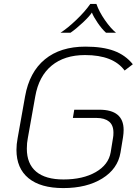

<svg xmlns="http://www.w3.org/2000/svg" viewBox="-20 -949 702 980"><path d="M64 -184Q64 -213 70 -244L108 -457Q130 -581 209 -646Q288 -711 416 -711Q504 -711 562 -689.5Q620 -668 658 -621L616 -589Q558 -668 414 -668Q309 -668 243.5 -614Q178 -560 160 -457L122 -244Q117 -220 117 -190Q117 -113 164.5 -73Q212 -33 304 -33Q403 -33 468.5 -70.5Q534 -108 545 -172L557 -246Q559 -255 559 -272Q559 -311 536 -329Q513 -347 473 -347H352L359 -389H487Q611 -389 611 -286Q611 -269 608 -249L595 -170Q581 -87 502 -38Q423 11 303 11Q187 11 125.5 -39.5Q64 -90 64 -184ZM441 -929H472Q486 -889 515.5 -846.5Q545 -804 572 -782H521Q500 -801 478.5 -832.5Q457 -864 449 -885Q437 -866 403 -834Q369 -802 340 -782H289Q325 -805 369.5 -847.5Q414 -890 441 -929Z"/></svg>

Font: KoHo Light
Style: Italic
Weight: 300
Italic angle: -10°
Version: Version 1.000; ttfautohint (v1.6)